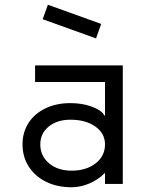

<svg xmlns="http://www.w3.org/2000/svg" viewBox="-20 -776 640 810"><path d="M277 -341Q324 -341 363.5 -327.5Q403 -314 418 -293L423 -286V-430H128V-500H498V0H423V-47L418 -42Q394 -18 357 -2Q320 14 282 14Q221 14 174.5 -9Q128 -32 101.5 -73Q75 -114 75 -167Q75 -218 100.5 -257.5Q126 -297 172 -319Q218 -341 277 -341ZM150 -167Q150 -118 187 -87Q224 -56 282 -56Q344 -56 383.5 -87Q423 -118 423 -167Q423 -213 382.5 -242Q342 -271 277 -271Q221 -271 185.5 -242Q150 -213 150 -167ZM182 -756 407 -675 385 -614 160 -695Z"/></svg>

Font: Orbit
Style: Regular
Weight: 400
Designer: Sooun Cho
Foundry: JAMO
Version: Version 1.000; ttfautohint (v1.8.4.7-5d5b);gftools[0.9.29]